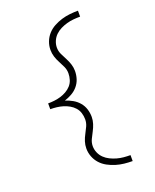

<svg xmlns="http://www.w3.org/2000/svg" viewBox="-176 -932 952 1183"><g transform="rotate(-20 300.0 -340.0)"><path d="M484 153Q457 153 429.5 150Q402 147 375.5 139Q349 131 324 117.5Q299 104 280.5 83.5Q262 63 252 37Q242 11 242 -17Q242 -40 249 -62Q256 -84 267 -104Q278 -124 287.5 -145Q297 -166 297 -189Q297 -211 290.5 -231.5Q284 -252 270 -267.5Q256 -283 237.5 -293.5Q219 -304 199 -310Q179 -316 158 -318.5Q137 -321 116 -321V-327V-359Q137 -359 158 -361.5Q179 -364 199 -370Q219 -376 237.5 -386.5Q256 -397 270 -412.5Q284 -428 290.5 -448.5Q297 -469 297 -491Q297 -514 287.5 -535Q278 -556 267 -576Q256 -596 249 -618Q242 -640 242 -663Q242 -691 252 -717Q262 -743 280.5 -763.5Q299 -784 324 -797.5Q349 -811 375.5 -819Q402 -827 429.5 -830Q457 -833 484 -833V-794Q462 -794 440 -792Q418 -790 396.5 -784Q375 -778 354.5 -768Q334 -758 318 -742.5Q302 -727 293 -706Q284 -685 284 -663Q284 -640 294 -619Q304 -598 315 -577.5Q326 -557 333 -535Q340 -513 340 -491Q340 -464 332 -439Q324 -414 307 -394Q290 -374 267 -361Q244 -348 219 -340Q244 -332 267 -319Q290 -306 307 -286Q324 -266 332 -241Q340 -216 340 -189Q340 -167 333 -145Q326 -123 315 -102.5Q304 -82 294 -61Q284 -40 284 -17Q284 5 293 26Q302 47 318 62.5Q334 78 354.5 88Q375 98 396.5 104Q418 110 440 112Q462 114 484 114Z"/></g></svg>

Font: Zed Sans Extralight Extended
Style: Regular
Weight: 200
Width: 7
Designer: Belleve Invis
Foundry: Belleve Invis
Version: Version 1.0.0; ttfautohint (v1.8.4)